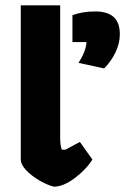

<svg xmlns="http://www.w3.org/2000/svg" viewBox="-20 -695 470 721"><path d="M58 -97V-675H206V-177Q206 -150 212 -133H226L280 -162L327 -96Q304 -59 261 -26.5Q218 6 182 6Q158 0 128.5 -17Q99 -34 78.5 -55.5Q58 -77 58 -97ZM275 -459Q289 -481 296 -499Q303 -517 305 -537H252V-638Q290 -652 337 -652Q384 -652 407 -631Q430 -610 430 -566Q430 -533 414 -499Q398 -465 371 -438Z"/></svg>

Font: Athiti
Style: Bold
Weight: 700
Designer: CadsonDemak Team
Foundry: CadsonDemak
Version: Version 1.033